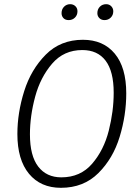

<svg xmlns="http://www.w3.org/2000/svg" viewBox="-20 -886 664 917"><path d="M583 -440Q583 -336 551.5 -232.5Q520 -129 449.5 -59Q379 11 271 11Q174 11 118.5 -56Q63 -123 63 -246Q63 -347 95.5 -450.5Q128 -554 198.5 -625Q269 -696 376 -696Q473 -696 528 -630Q583 -564 583 -440ZM123 -244Q123 -142 162.5 -90.5Q202 -39 273 -39Q364 -39 420 -104Q476 -169 499.5 -262Q523 -355 523 -443Q523 -545 484.5 -596Q446 -647 373 -647Q285 -647 229 -582Q173 -517 148 -424.5Q123 -332 123 -244ZM274 -823Q274 -842 286 -854Q298 -866 315 -866Q330 -866 340 -856.5Q350 -847 350 -832Q350 -814 338 -802Q326 -790 308 -790Q292 -790 283 -799.5Q274 -809 274 -823ZM445 -823Q445 -842 457 -854Q469 -866 487 -866Q502 -866 511.5 -856Q521 -846 521 -832Q521 -814 509 -802Q497 -790 479 -790Q464 -790 454.5 -799.5Q445 -809 445 -823Z"/></svg>

Font: Fira Sans Condensed Light
Style: Italic
Weight: 300
Width: 3
Italic angle: -8°
Designer: Carrois Corporate & Edenspiekermann AG
Foundry: Carrois Corporate GbR & Edenspiekermann AG
Version: Version 4.203